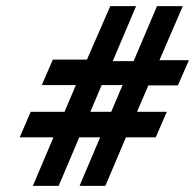

<svg xmlns="http://www.w3.org/2000/svg" viewBox="-20 -600 635 625"><path d="M44 -153H154L87 5H171L238 -153H306L239 5H323L390 -153H487L523 -236H426L463 -322H559L595 -404H499L575 -580H491L415 -401H347L423 -580H339L263 -406H152L116 -323H227L190 -236H80ZM274 -236 311 -323H379L342 -236Z"/></svg>

Font: Charger Pro
Style: BdObl
Weight: 700
Designer: Jasper
Foundry: Cannot Into Space Fonts
Version: Version 1.09